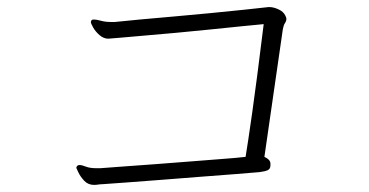

<svg xmlns="http://www.w3.org/2000/svg" viewBox="-20 -605 1040 541"><path d="M742 -139Q742 -129 734.5 -125.5Q727 -122 711 -120Q688 -118 644 -114.5Q600 -111 546 -107Q492 -103 437.5 -98.5Q383 -94 338.5 -91Q294 -88 269 -86Q263 -86 257 -85Q251 -84 245 -84Q228 -84 217 -96Q206 -108 200.5 -120Q195 -132 195 -132Q195 -135 198 -138Q200 -140 204 -140Q211 -140 222 -135.5Q233 -131 253 -131H262Q288 -133 329 -136Q370 -139 418.5 -142.5Q467 -146 515.5 -150Q564 -154 605 -157Q646 -160 672 -163Q678 -199 690.5 -286.5Q703 -374 723 -537Q701 -535 661 -531Q621 -527 573 -522Q525 -517 475.5 -512.5Q426 -508 384.5 -504.5Q343 -501 316 -498.5Q289 -496 285 -496Q272 -496 260.5 -506Q249 -516 242.5 -527.5Q236 -539 236 -543Q236 -546 239 -549Q241 -550 245 -550Q252 -550 264.5 -546.5Q277 -543 294 -543H303Q330 -546 374 -550Q418 -554 469.5 -558.5Q521 -563 572.5 -568Q624 -573 667 -577.5Q710 -582 736 -585H740Q751 -585 765 -578.5Q779 -572 784 -561Q787 -555 787 -552Q787 -546 783 -540Q779 -534 777 -523L725 -163Q741 -156 742 -145Z"/></svg>

Font: Moon Stars Kai HW Light
Style: Regular
Weight: 300
Designer: GuiWonder
Version: Version 1.101